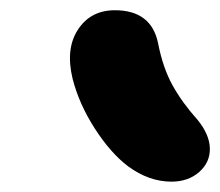

<svg xmlns="http://www.w3.org/2000/svg" viewBox="-20 -830 428 373"><path d="M313 -477.1Q269.5 -477.1 229 -506.8Q194.8 -532.7 164.3 -580.1Q133.8 -627.4 121.1 -676.8Q106.9 -735.4 131.6 -772.7Q156.2 -810.1 203.1 -810.1Q273.9 -810.1 287.1 -746.1Q296.4 -698.2 315.2 -664.3Q334 -630.4 363.8 -597.2Q387.2 -568.4 387.7 -541.5Q388.2 -514.6 366.9 -495.8Q345.7 -477.1 313 -477.1Z"/></svg>

Font: Shantell Sans Normal
Style: Bold Italic
Weight: 700
Italic angle: -11.31°
Designer: Stephen Nixon, Anya Danilova, Shantell Martin
Foundry: Arrow Type
Version: Version 1.006;[559af2be0]